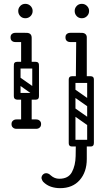

<svg xmlns="http://www.w3.org/2000/svg" viewBox="-20 -671 554 1000"><path d="M60 -452Q48 -452 41 -459Q35 -465 35 -476Q35 -488 41 -493Q48 -500 60 -500H111Q122 -500 128 -498.5Q134 -497 135 -495Q143 -487 143 -476Q142 -465 136 -459Q133 -456 127.5 -454Q122 -452 111 -452ZM52 -170Q52 -187 69 -187H166Q183 -187 183 -170Q183 -152 167 -152H69Q62 -152 57 -156.5Q52 -161 52 -170ZM117 -3Q90 -3 90 -29V-158Q90 -184 117 -184Q145 -184 145 -158V-29Q145 -3 117 -3ZM117 -314Q90 -314 90 -340V-474Q90 -500 117 -500Q145 -500 145 -474V-340Q145 -314 117 -314ZM52 -332Q52 -349 69 -349H166Q183 -349 183 -332Q183 -314 167 -314H69Q62 -314 57 -318.5Q52 -323 52 -332ZM57 -267Q67 -280 80 -271L174 -205Q188 -196 177 -180Q167 -167 154 -176L60 -242Q55 -246 53.5 -253Q52 -260 57 -267ZM165 -153Q148 -153 148 -170V-326Q148 -343 165 -343Q183 -343 183 -327V-171Q183 -153 165 -153ZM69 -153Q52 -153 52 -170V-326Q52 -343 69 -343Q87 -343 87 -327V-171Q87 -153 69 -153ZM40 -25Q40 -36 47 -42Q54 -49 66 -49H115Q127 -49 134 -43Q141 -36 141 -25Q141 -13 134 -6Q127 0 115 0H66Q54 0 47 -7Q40 -13 40 -25ZM194 -25Q194 -13 187 -7Q180 0 168 0H119Q108 0 100 -6Q93 -13 93 -25Q93 -36 100 -43Q108 -49 119 -49H168Q180 -49 187 -42Q194 -36 194 -25ZM112 -576Q96 -576 85.5 -587Q75 -598 75 -614Q75 -629 85.5 -640Q96 -651 112 -651Q128 -651 139 -640Q150 -629 150 -614Q150 -598 139 -587Q128 -576 112 -576ZM406 -576Q390 -576 379.5 -587Q369 -598 369 -614Q369 -629 379.5 -640Q390 -651 406 -651Q422 -651 433 -640Q444 -629 444 -614Q444 -598 433 -587Q422 -576 406 -576ZM375 -252 377 -477Q377 -487 384.5 -493.5Q392 -500 404 -500Q418 -500 425 -493.5Q432 -487 432 -477V-252ZM431 -476Q429 -463 422 -459Q418 -452 397 -452H346Q334 -452 327 -459Q321 -465 321 -476Q321 -488 327 -493Q334 -500 346 -500H397Q408 -500 414 -498.5Q420 -497 421 -495Q425 -491 428 -486Q431 -481 431 -476ZM432 77V157Q432 225 395 267Q358 309 293 309Q268 309 245.5 301.5Q223 294 205 276Q201 271 199 266Q197 261 196 257Q196 244 206 236Q212 231 220 231Q233 231 245 243Q264 260 289 260Q336 260 354.5 225.5Q373 191 374 142L375 77ZM338 -257Q338 -274 355 -274H452Q469 -274 469 -257Q469 -239 453 -239H355Q348 -239 343 -243.5Q338 -248 338 -257ZM338 74Q338 57 355 57H452Q469 57 469 74Q469 92 453 92H355Q348 92 343 87.5Q338 83 338 74ZM344 -106Q354 -119 367 -110L461 -44Q475 -35 464 -19Q454 -6 441 -15L347 -81Q342 -85 340.5 -92Q339 -99 344 -106ZM344 -204Q354 -217 367 -208L461 -142Q475 -133 464 -117Q454 -104 441 -113L347 -179Q342 -183 340.5 -190Q339 -197 344 -204ZM451 92Q434 92 434 75V-257Q434 -274 451 -274Q469 -274 469 -258V74Q469 92 451 92ZM355 92Q338 92 338 75V-257Q338 -274 355 -274Q373 -274 373 -258V74Q373 92 355 92Z"/></svg>

Font: Agu Display Uzo
Style: Regular
Weight: 400
Designer: Oluwaseun Badejo
Version: Version 1.103